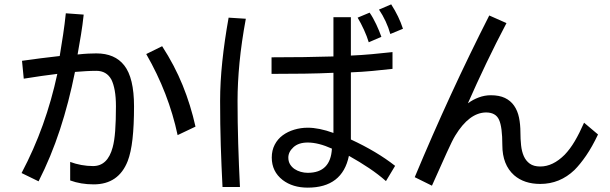

<svg xmlns="http://www.w3.org/2000/svg" viewBox="-20 -788 2800 881"><path d="M724 -576Q781 -488 818 -397Q855 -306 877 -207L795 -168Q754 -361 651 -540ZM81 -509Q123 -515 166 -520.5Q209 -526 254 -531Q262 -579 269.5 -628.5Q277 -678 282 -727L364 -721Q359 -673 351.5 -628Q344 -583 336 -538Q364 -541 384.5 -542Q405 -543 422 -543Q507 -543 550 -488Q595 -431 595 -300Q595 -212 588 -150Q581 -88 566 -49Q524 58 410 58Q351 58 302 40V-45Q326 -36 353 -31Q380 -26 407 -26Q474 -26 497 -112Q505 -141 508.5 -187.5Q512 -234 512 -300Q512 -342 506.5 -372.5Q501 -403 491 -423Q469 -463 422 -463Q399 -463 374.5 -461.5Q350 -460 324 -458Q296 -318 255 -193Q214 -68 157 44L79 6Q136 -102 176.5 -215Q217 -328 243 -449Q211 -445 171 -439.5Q131 -434 89 -427Z M1108 -702Q1088 -594 1079 -500.5Q1070 -407 1070 -325Q1070 -228 1073 -129Q1076 -30 1081 70H1001Q996 -27 993 -121.5Q990 -216 990 -325Q990 -410 1000 -505.5Q1010 -601 1029 -707ZM1226 -525Q1304 -525 1374 -526Q1444 -527 1510 -529V-709H1590V-533Q1638 -535 1687 -539.5Q1736 -544 1781 -549V-472Q1736 -467 1689 -462.5Q1642 -458 1590 -456V-148Q1709 -93 1793 -27L1751 43Q1716 12 1673.5 -16.5Q1631 -45 1581 -73Q1551 73 1392 73Q1323 73 1277 38Q1227 -1 1227 -65Q1227 -98 1240.5 -124Q1254 -150 1277 -167Q1300 -184 1330 -193Q1360 -202 1392 -202Q1444 -202 1510 -178V-454Q1447 -451 1375.5 -450Q1304 -449 1226 -449ZM1503 -106Q1441 -134 1392 -134Q1350 -134 1326.5 -112.5Q1303 -91 1303 -65Q1303 -47 1311 -34Q1319 -21 1331.5 -12.5Q1344 -4 1360 0.5Q1376 5 1392 5Q1497 5 1503 -106ZM1676 -730Q1692 -707 1706.5 -676Q1721 -645 1730 -619L1672 -594Q1664 -621 1650 -651.5Q1636 -682 1621 -707ZM1775 -768Q1811 -712 1829 -656L1771 -632Q1763 -661 1749.5 -690Q1736 -719 1719 -744Z M2304 -682Q2256 -591 2211.5 -498Q2167 -405 2127 -314Q2150 -331 2177 -341Q2204 -351 2232 -351Q2271 -351 2297 -338.5Q2323 -326 2339 -303Q2355 -280 2361.5 -248.5Q2368 -217 2368 -180Q2368 -150 2371 -121.5Q2374 -93 2383.5 -71.5Q2393 -50 2411 -37Q2429 -24 2459 -24Q2517 -24 2571 -78Q2596 -104 2617.5 -140.5Q2639 -177 2660 -225L2724 -171Q2697 -114 2669.5 -74Q2642 -34 2616 -8Q2549 56 2459 56Q2385 56 2339 16Q2285 -32 2285 -122Q2285 -205 2270 -238Q2255 -272 2210 -272Q2133 -271 2069 -166Q2056 -145 2030 -87.5Q2004 -30 1962 64L1883 25Q1964 -169 2048.5 -352.5Q2133 -536 2225 -717Z"/></svg>

Font: BM YEONSUNG
Style: Regular
Weight: 400
Designer: Bongjin Kim; Myungsoo Han; Jaehyun Keum; Jihee Min; Dokyung Lee; Chorong Kim; Jooyeon Kang; Sang-a Kim;
Foundry: Sandoll Communications Inc.
Version: Version 1.000;PS 1;hotconv 16.6.51;makeotf.lib2.5.65220